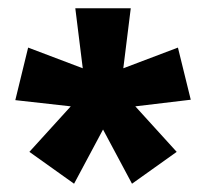

<svg xmlns="http://www.w3.org/2000/svg" viewBox="-20 -782 499 464"><path d="M296 -762 278 -617 410 -667 441 -541 307 -525 407 -415 299 -338 229 -469 159 -338 51 -415 151 -525 17 -540 48 -667 180 -617 162 -762Z"/></svg>

Font: Noto Sans Thai ExtCond ExtBd
Style: Regular
Weight: 800
Width: 2
Designer: Monotype Design Team
Foundry: Monotype Imaging Inc.
Version: Version 2.002; ttfautohint (v1.8.4.7-5d5b)